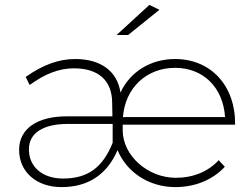

<svg xmlns="http://www.w3.org/2000/svg" viewBox="-20 -763 1025 784"><path d="M590 -743 456 -620H503L631 -723ZM481 -231V-254H940C942 -413 841 -522 695 -522C595 -522 511 -470 472 -385C459 -472 392 -522 287 -522C219 -522 155 -498 85 -449L101 -416C165 -462 221 -484 282 -484C382 -484 438 -434 438 -343L439 -288H253C131 -288 58 -237 58 -151C58 -61 129 1 231 1C340 1 417 -50 460 -150C497 -60 588 1 696 1C776 1 848 -28 898 -82L873 -109C830 -62 768 -37 698 -37C583 -37 481 -128 481 -231ZM899 -285H482C491 -404 578 -486 695 -486C810 -486 891 -406 899 -285ZM258 -257H440V-180C399 -78 338 -34 237 -34C153 -34 98 -82 98 -153C98 -220 156 -257 258 -257Z"/></svg>

Font: Montserrat ExtraLight
Style: Regular
Weight: 250
Designer: Julieta Ulanovsky
Foundry: Julieta Ulanovsky
Version: Version 4.000